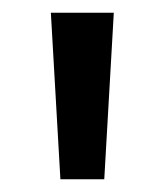

<svg xmlns="http://www.w3.org/2000/svg" viewBox="-20 -709 259 302"><path d="M75 -427H144L159 -689H60Z"/></svg>

Font: Fira Math
Style: Regular
Weight: 400
Designer: Xiangdong Zeng
Foundry: Xiangdong Zeng
Version: Version 0.3.4